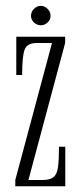

<svg xmlns="http://www.w3.org/2000/svg" viewBox="-20 -652 286 672"><path d="M33.5 0V-22L162 -501.5H109Q74.5 -501.5 66 -477.8Q57.5 -454 57.5 -389.5H37V-523.5H208V-501.5L79.5 -22H128Q154.5 -22 167 -31.8Q179.5 -41.5 183 -67Q186.5 -92.5 186.5 -138.5H208.5V0ZM123 -563.5Q109.5 -563.5 99 -573.2Q88.5 -583 88.5 -596.5Q88.5 -610.5 99 -621Q109.5 -631.5 123 -631.5Q136 -631.5 146.5 -621Q157 -610.5 157 -596.5Q157 -583 146.5 -573.2Q136 -563.5 123 -563.5Z"/></svg>

Font: Imbue 50pt ExtraLight
Style: Regular
Weight: 200
Designer: Tyler Finck
Foundry: Etcetera Type Company
Version: Version 1.102; ttfautohint (v1.8.3)